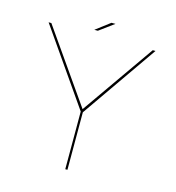

<svg xmlns="http://www.w3.org/2000/svg" viewBox="-111 -847 865 942"><g transform="rotate(15 321.5 -376.0)"><path d="M306 0H317V-292L583.5 -675H569.5L312 -307H311.5L54.5 -675H40.5L306 -293ZM266.5 -697.5H284.5L359.5 -752.5H339Z"/></g></svg>

Font: Anybody SemiExpanded Thin
Style: Regular
Weight: 250
Width: 6
Version: Version 1.113;gftools[0.9.25]